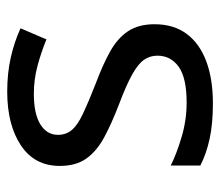

<svg xmlns="http://www.w3.org/2000/svg" viewBox="-58 -528 596 519"><g transform="rotate(-90 239.5 -268.0)"><path d="M434 -148Q434 -96 408 -61Q382 -26 334 -8Q286 10 220 10Q164 10 123.5 1Q83 -8 52 -24V-104Q84 -88 129.5 -74.5Q175 -61 222 -61Q289 -61 319 -82.5Q349 -104 349 -140Q349 -160 338 -176Q327 -192 298.5 -208Q270 -224 217 -244Q165 -264 128 -284Q91 -304 71 -332Q51 -360 51 -404Q51 -472 106.5 -509Q162 -546 252 -546Q301 -546 343.5 -536.5Q386 -527 423 -510L393 -440Q359 -454 322 -464Q285 -474 246 -474Q192 -474 163.5 -456.5Q135 -439 135 -409Q135 -387 148 -371.5Q161 -356 191.5 -341.5Q222 -327 273 -307Q324 -288 360 -268Q396 -248 415 -219.5Q434 -191 434 -148Z"/></g></svg>

Font: Noto Sans Lao Looped
Style: Regular
Weight: 400
Designer: Mark Frömberg, Ben Mitchell
Foundry: The Fontpad Ltd
Version: Version 1.001